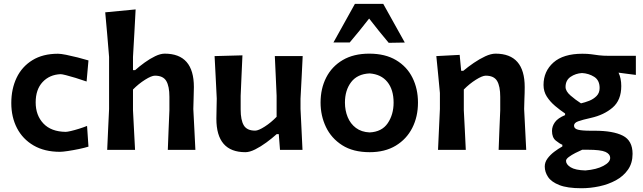

<svg xmlns="http://www.w3.org/2000/svg" viewBox="-20 -796 3418 1020"><path d="M298.5 10.5Q216.5 10.5 158.5 -23.2Q100.5 -57 70.2 -115.5Q40 -174 40 -248.5Q40 -323.5 68.2 -382.8Q96.5 -442 152 -476.2Q207.5 -510.5 288 -510.5Q302.5 -510.5 331.5 -504.8Q360.5 -499 392.8 -490.8Q425 -482.5 450 -475L440 -363Q410.5 -373.5 381.5 -382.2Q352.5 -391 331 -396.5Q309.5 -402 302 -402Q243 -399.5 206.2 -360Q169.5 -320.5 169.5 -252Q169.5 -183.5 210.5 -140Q251.5 -96.5 329 -95.5Q337 -95.5 356.5 -100Q376 -104.5 399.2 -111.8Q422.5 -119 442.5 -127L450 -17Q429 -10.5 399 -4.2Q369 2 341 6.2Q313 10.5 298.5 10.5Z M549.5 0Q552 -54.5 554.2 -104.8Q556.5 -155 559.5 -217V-493.5Q554.5 -555 549.5 -613.8Q544.5 -672.5 539 -730.5L700.5 -746Q697.5 -686.5 694 -624Q690.5 -561.5 686.5 -493.5V-423.5H698Q720.5 -443.5 748.5 -463.8Q776.5 -484 804.5 -497.5Q832.5 -511 855 -511Q1010 -511 1010 -333.5Q1010 -301 1008.5 -271.2Q1007 -241.5 1007 -217Q1010 -155 1012.8 -104.5Q1015.5 -54 1018 0H871.5Q873.5 -54 875.5 -104Q877.5 -154 880 -210.5V-281.5Q880 -338 863.2 -366Q846.5 -394 803 -394Q785 -394 750.8 -372.5Q716.5 -351 686.5 -320.5V-210.5Q689.5 -154 692 -104Q694.5 -54 697.5 0Z M1283.5 12.5Q1129.5 12.5 1129.5 -165Q1129.5 -197.5 1130.5 -222Q1131.5 -246.5 1131.5 -272Q1128 -340.5 1125.5 -392.2Q1123 -444 1120 -498L1268 -502Q1265.5 -447.5 1263.2 -396Q1261 -344.5 1258.5 -287V-214.5Q1258.5 -158 1275.2 -130Q1292 -102 1335.5 -102Q1353 -102 1386.5 -123.5Q1420 -145 1449.5 -175.5V-287Q1447 -344 1444.8 -394Q1442.5 -444 1440 -498H1588Q1585.5 -443.5 1582.8 -392Q1580 -340.5 1576.5 -272V-217Q1579.5 -155 1582 -104.8Q1584.5 -54.5 1587 0H1467.5L1461 -83.5H1450Q1425 -61 1395 -39Q1365 -17 1335.5 -2.2Q1306 12.5 1283.5 12.5Z M1944 12.5Q1856 12.5 1798 -24.5Q1740 -61.5 1711.5 -121.5Q1683 -181.5 1683 -251Q1683 -325.5 1713 -384.2Q1743 -443 1800.8 -477Q1858.5 -511 1941.5 -511Q2026.5 -511 2084.2 -476.5Q2142 -442 2171.2 -383.2Q2200.5 -324.5 2200.5 -251Q2200.5 -176 2170.2 -116.5Q2140 -57 2082.5 -22.2Q2025 12.5 1944 12.5ZM1943.5 -92.5Q2008.5 -95.5 2039.8 -141.5Q2071 -187.5 2071 -251Q2071 -319.5 2038 -360.5Q2005 -401.5 1943.5 -406Q1878.5 -403 1845.5 -359.8Q1812.5 -316.5 1812.5 -251Q1812.5 -209.5 1827 -174Q1841.5 -138.5 1870.8 -116.5Q1900 -94.5 1943.5 -92.5ZM2045 -568.5Q2019 -599.5 1992.5 -632.2Q1966 -665 1941 -697.5Q1916 -665.5 1890 -633.2Q1864 -601 1838 -570.5H1751.5Q1780.5 -622.5 1808.8 -673.5Q1837 -724.5 1865.5 -775.5H2016Q2044.5 -725 2072.8 -673.5Q2101 -622 2130.5 -570Z M2307 0Q2309.5 -54.5 2311.8 -104.8Q2314 -155 2317 -217V-302Q2312.5 -350.5 2307.8 -399Q2303 -447.5 2298 -498L2422 -504.5L2430 -420H2441.5Q2466.5 -441 2497.2 -462Q2528 -483 2558.2 -497Q2588.5 -511 2612.5 -511Q2767.5 -511 2767.5 -333.5Q2767.5 -301 2766 -271.2Q2764.5 -241.5 2764.5 -217Q2767.5 -155 2770.2 -104.5Q2773 -54 2775.5 0H2629Q2631 -54 2633 -103.8Q2635 -153.5 2637.5 -210.5V-281.5Q2637.5 -338 2620.8 -366Q2604 -394 2560.5 -394Q2542.5 -394 2508.2 -372.5Q2474 -351 2444 -320.5V-210.5Q2447 -153.5 2449.5 -103.8Q2452 -54 2454.5 0Z M3069 204Q2994 204 2951.5 187.2Q2909 170.5 2891.5 144Q2874 117.5 2874 88.5Q2874 66 2888.5 46.2Q2903 26.5 2924.5 10.2Q2946 -6 2967.5 -18V-27Q2953 -32.5 2932.8 -49Q2912.5 -65.5 2912.5 -100.5Q2912.5 -125 2928 -146.8Q2943.5 -168.5 2982 -184.5V-193Q2956 -210.5 2929.5 -232.8Q2903 -255 2885.2 -282.5Q2867.5 -310 2867.5 -344.5Q2867.5 -417 2920 -463.8Q2972.5 -510.5 3074 -510.5Q3101 -510.5 3120.8 -507.8Q3140.5 -505 3162 -502.2Q3183.5 -499.5 3215.5 -499.5H3358V-398Q3334 -401 3311.2 -404Q3288.5 -407 3266 -410Q3280.5 -379.5 3280.5 -339Q3280.5 -264 3234.5 -224.5Q3188.5 -185 3118.5 -169.5Q3073.5 -159.5 3051.5 -151.5Q3029.5 -143.5 3029.5 -128.5Q3029.5 -112.5 3050.5 -107Q3071.5 -101.5 3118.5 -101.5H3139Q3237 -101.5 3288.8 -75.2Q3340.5 -49 3340.5 21.5Q3340.5 70.5 3316.2 105.2Q3292 140 3252 161.8Q3212 183.5 3164 193.8Q3116 204 3069 204ZM3066.5 -247Q3087 -251.5 3110 -260.5Q3133 -269.5 3149.2 -286Q3165.5 -302.5 3165.5 -328.5Q3165.5 -369.5 3136.8 -387.8Q3108 -406 3072 -408Q3038 -406 3011.2 -387.8Q2984.5 -369.5 2984.5 -334Q2984.5 -311.5 3011 -288.5Q3037.5 -265.5 3066.5 -247ZM3090 109.5Q3149.5 104.5 3185.5 85.2Q3221.5 66 3221.5 43.5Q3221.5 22 3196.2 10.8Q3171 -0.5 3102.5 -0.5H3073Q3056.5 6.5 3036.5 16.8Q3016.5 27 3001.8 38Q2987 49 2987 58.5Q2987 77.5 3011.8 92.8Q3036.5 108 3090 109.5Z"/></svg>

Font: Commissioner Loud SemiBold
Style: Regular
Weight: 600
Designer: Kostas Bartsokas
Foundry: Kostas Bartsokas
Version: Version 1.000; ttfautohint (v1.8.3)